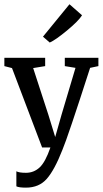

<svg xmlns="http://www.w3.org/2000/svg" viewBox="-24 -676 471 880"><path d="M95 184Q63 184 51 178V109Q63 116 95 116Q131 116 157.5 91.5Q184 67 207 0H169L31 -364L-4 -373V-411H183V-373L128 -364L198 -149L229 -48L258 -150L322 -365L273 -373V-411H427V-373L389 -365Q286 -45 262 11Q226 103 190.5 143.5Q155 184 95 184ZM204 -481 173 -508 294 -656H295L352 -606Q336 -580 283.5 -536.5Q231 -493 204 -481Z"/></svg>

Font: Aikya Medium
Style: Regular
Weight: 500
Designer: Neelakash Kshetrimayum (Latin subset based on Merriweather by Eben Sorkin)
Foundry: Brand New Type
Version: Version 1.00 b005